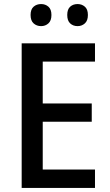

<svg xmlns="http://www.w3.org/2000/svg" viewBox="-20 -928 544 948"><path d="M449 0H87V-714H449V-624H191V-417H433V-327H191V-91H449ZM131 -854Q131 -882 146 -895Q161 -908 183 -908Q204 -908 219 -895Q234 -882 234 -854Q234 -826 219 -812.5Q204 -799 183 -799Q161 -799 146 -812.5Q131 -826 131 -854ZM312 -854Q312 -882 326.5 -895Q341 -908 363 -908Q384 -908 399 -895Q414 -882 414 -854Q414 -826 399 -812.5Q384 -799 363 -799Q341 -799 326.5 -812.5Q312 -826 312 -854Z"/></svg>

Font: Noto Sans Tamil SemiCondensed Medium
Style: Regular
Weight: 500
Width: 4
Designer: Jelle Bosma - Monotype Design Team
Foundry: Monotype Imaging Inc.
Version: Version 2.004; ttfautohint (v1.8.4.7-5d5b)